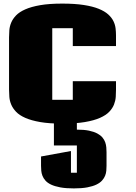

<svg xmlns="http://www.w3.org/2000/svg" viewBox="-20 -676 764 1078"><path d="M631.3 -220.2V-172.9Q631.3 -153.8 629.9 -132.1Q628.4 -110.4 620.1 -89.1Q611.8 -67.9 593.5 -48.6Q575.2 -29.3 541.7 -14.4Q508.3 0.5 456.5 9.3Q404.8 18.1 329.6 18.1Q256.3 18.1 205.8 9.3Q155.3 0.5 122.1 -14.2Q88.9 -28.8 70.3 -48.3Q51.8 -67.9 43 -88.9Q34.2 -109.9 32.5 -131.6Q30.8 -153.3 30.8 -172.9V-465.8Q30.8 -485.4 32.5 -506.8Q34.2 -528.3 43 -549.3Q51.8 -570.3 70.3 -589.6Q88.9 -608.9 122.1 -623.5Q155.3 -638.2 205.8 -647Q256.3 -655.8 329.6 -655.8Q400.9 -655.8 450.9 -647.9Q501 -640.1 534.4 -626.5Q567.9 -612.8 587.4 -595.2Q606.9 -577.6 616.7 -557.6Q626.5 -537.6 628.9 -517.1Q631.3 -496.6 631.3 -477.5V-417.5H388.7V-517.6H273.4V-115.7H388.7V-220.2ZM282.7 -3.9H411.6V51.8Q451.7 51.8 479.7 57.6Q507.8 63.5 526.4 73.5Q544.9 83.5 555.4 96.2Q565.9 108.9 570.8 123Q575.7 137.2 576.9 151.6Q578.1 166 578.1 178.7V254.9Q578.1 267.6 576.9 282.2Q575.7 296.9 570.1 310.8Q564.5 324.7 553 337.6Q541.5 350.6 521.2 360.4Q501 370.1 470 376Q439 381.8 394.5 381.8Q349.6 381.8 318.4 376Q287.1 370.1 266.6 360.4Q246.1 350.6 234.9 337.6Q223.6 324.7 218.3 310.8Q212.9 296.9 211.7 282.5Q210.4 268.1 210.4 254.9V202.6L378.4 171.9V293.9H411.6V140.6H282.7Z"/></svg>

Font: Coda Caption ExtraBold
Style: Regular
Weight: 800
Designer: vernon adams
Foundry: vernon adams
Version: Version 1.002